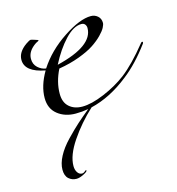

<svg xmlns="http://www.w3.org/2000/svg" viewBox="-116 -551 917 993"><g transform="rotate(-15 343.0 -54.0)"><path d="M255 16Q198 16 159 -15Q120 -46 120 -103Q120 -168 162 -240Q55 -260 55 -325Q55 -366 101 -399Q121 -413 128 -413Q132 -413 150 -407Q167 -402 167 -400Q167 -399 165 -397.5Q163 -396 159 -394Q155 -392 151 -390Q104 -359 104 -317Q104 -288 123.5 -270Q143 -252 167 -249Q221 -332 311 -391.5Q401 -451 460 -451Q481 -451 496.5 -437.5Q512 -424 512 -401Q512 -392 504 -376.5Q496 -361 475.5 -340Q455 -319 425 -299Q395 -279 344.5 -260Q294 -241 233 -231Q201 -167 201 -104Q201 -58 228 -34Q255 -10 298 -10Q347 -10 416 -39Q485 -68 538 -108Q600 -156 674 -248Q678 -254 682 -254Q686 -254 686 -250Q686 -248 684 -244Q616 -152 546 -98Q447 -19 342 6Q273 70 223 144Q173 218 173 275Q173 296 182.5 310Q192 324 207 324Q214 324 221 318Q228 312 229 312Q232 312 232 315Q232 321 210 332Q188 343 172 343Q148 343 130.5 327.5Q113 312 113 279Q113 246 133 208Q153 170 190.5 131Q228 92 256 67Q284 42 323 10Q290 16 255 16ZM230 -252Q428 -300 428 -396Q428 -407 421.5 -415.5Q415 -424 402 -424Q360 -424 314 -375Q268 -326 230 -252Z"/></g></svg>

Font: Miama Nueva
Style: Medium
Weight: 400
Italic angle: -28°
Version: Version 1.0